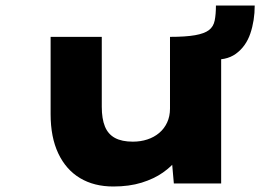

<svg xmlns="http://www.w3.org/2000/svg" viewBox="-20 -667 999 698"><path d="M392 11Q322 11 271 -19.5Q220 -50 192 -109Q164 -168 164 -252V-533H350V-279Q350 -235 361.5 -207Q373 -179 398 -165.5Q423 -152 463 -152Q491 -152 515.5 -160Q540 -168 558.5 -183.5Q577 -199 587.5 -221.5Q598 -244 598 -272V-533Q655 -533 689 -539Q723 -545 739.5 -557.5Q756 -570 760.5 -592.5Q765 -615 765 -647H906Q906 -592 890 -545Q874 -498 837.5 -471.5Q801 -445 742 -452L784 -476V0H612L602 -114L623 -87Q604 -62 572 -39.5Q540 -17 495 -3Q450 11 392 11Z"/></svg>

Font: Lexend Tera ExtraBold
Style: Regular
Weight: 800
Designer: Bonnie Shaver-Troup, Thomas Jockin
Foundry: Lexend
Version: Version 1.007